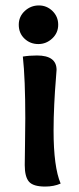

<svg xmlns="http://www.w3.org/2000/svg" viewBox="-20 -682 289 706"><path d="M116 -478Q188 -478 188 -425Q188 -419 185 -384.5Q182 -350 179.5 -299Q177 -248 177 -202Q177 -68 203 -7Q178 4 146 4Q102 4 86.5 -14Q71 -32 71 -75Q71 -91 72 -152.5Q73 -214 73 -247Q73 -392 64 -474Q88 -478 116 -478ZM121 -520Q91 -520 70 -540Q49 -560 49 -591Q49 -621 71 -641.5Q93 -662 123 -662Q152 -662 173 -641.5Q194 -621 194 -591Q194 -561 172 -540.5Q150 -520 121 -520Z"/></svg>

Font: Overlock
Style: Bold
Weight: 700
Designer: Dario Muhafara
Foundry: Dario Manuel Muhafara
Version: Version 1.002